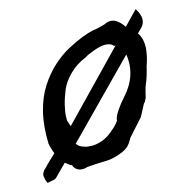

<svg xmlns="http://www.w3.org/2000/svg" viewBox="-69 -591 686 709"><g transform="rotate(-10 274.0 -237.0)"><path d="M494 -454Q492 -452 486.5 -445.5Q481 -439 478 -435Q489 -422 493.5 -405Q498 -388 497.5 -372Q497 -356 495 -342.5Q493 -329 490.5 -319L488 -309Q488 -303 483 -279Q478 -255 474 -245Q471 -237 468.5 -220.5Q466 -204 465 -197Q462 -189 460 -184Q458 -179 456 -178L455 -177Q436 -131 434 -128L383 -60Q383 -58 373.5 -40.5Q364 -23 338.5 -10.5Q313 2 293 6L272 9L240 13L209 18Q197 23 187 23Q177 23 171 20Q165 17 161 13Q157 9 155 5L154 2Q142 -2 129 -12Q113 7 103 19Q93 31 88 37Q86 40 81.5 42Q77 44 73 45Q69 46 63 47.5Q57 49 54 51Q48 42 46 34.5Q44 27 43 22Q42 17 45 10.5Q48 4 49 2.5Q50 1 56 -5.5Q62 -12 62 -13Q70 -23 97 -53Q94 -59 91.5 -65Q89 -71 87.5 -75Q86 -79 84.5 -83Q83 -87 83 -89L82 -91Q74 -159 82.5 -212.5Q91 -266 112.5 -306.5Q134 -347 162 -377Q190 -407 220 -426.5Q250 -446 274.5 -458Q299 -470 316 -475L332 -479L361 -489Q400 -515 438 -467Q476 -514 485 -525Q517 -484 494 -454ZM273 -382Q237 -364 212.5 -335Q188 -306 179 -277.5Q170 -249 166 -222.5Q162 -196 163 -180L164 -164L174 -141Q221 -199 389 -406L383 -405Q375 -414 360.5 -415Q346 -416 331 -411Q316 -406 303 -399.5Q290 -393 281 -388ZM387 -213Q442 -285 422 -366Q301 -220 181 -74Q188 -64 203 -59.5Q218 -55 228 -56H239Q258 -58 275.5 -66Q293 -74 305.5 -85Q318 -96 327.5 -106.5Q337 -117 342 -125L346 -132Q345 -139 349 -149.5Q353 -160 359 -170.5Q365 -181 371.5 -191Q378 -201 383 -207Z"/></g></svg>

Font: Beth Ellen
Style: Regular
Weight: 400
Designer: Alyson Diaz
Version: Version 2.000